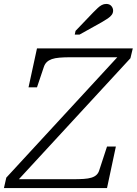

<svg xmlns="http://www.w3.org/2000/svg" viewBox="-41 -956 695 976"><path d="M24 -45H329Q361 -45 384.5 -46.5Q408 -48 424 -53Q440 -58 449.5 -67Q459 -76 463 -89L503 -211H548L503 0H-21L-9 -53L571 -682L581 -665H318Q286 -665 262 -663Q238 -661 222.5 -655.5Q207 -650 197 -640.5Q187 -631 182 -616L147 -512H104L147 -710H634L622 -660L31 -19ZM433 -893Q446 -906 456 -915.5Q466 -925 476.5 -930.5Q487 -936 499 -936Q516 -936 525 -925.5Q534 -915 534 -902Q534 -890 527 -880.5Q520 -871 507.5 -862.5Q495 -854 476 -843L363 -780H339L343 -799Z"/></svg>

Font: Roboto Serif 20pt ExtraLight
Style: Italic
Weight: 250
Italic angle: -10°
Version: Version 1.007